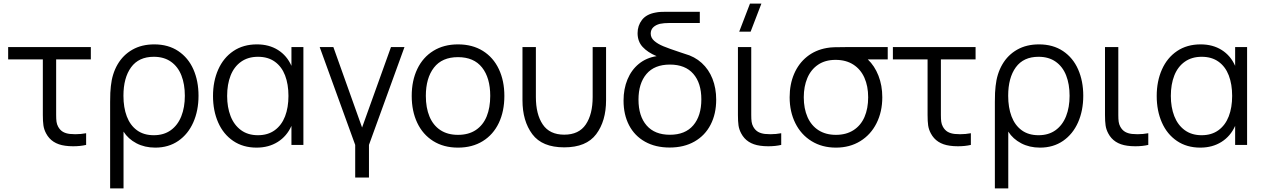

<svg xmlns="http://www.w3.org/2000/svg" viewBox="-20 -800 6975 1060"><path d="M234.5 -63.5Q223 -85 219.8 -107.5Q216.5 -130 216.5 -165V-195.5V-472H25V-540H481.5V-472H290V-198.5V-165Q290 -142 292 -127.8Q294 -113.5 301 -100.5Q311.5 -81.5 327.5 -72.2Q343.5 -63 366 -60.5Q380.5 -59 396 -59Q426.5 -59 455.5 -64.5V0Q423.5 7.5 384 7.5Q359 7.5 339.5 4.5Q265 -5.5 234.5 -63.5Z M588 -237.5Q588 -295 592 -324.5Q599 -392.5 629.2 -444.5Q659.5 -496.5 711 -525.8Q762.5 -555 831.5 -555Q909 -555 964.2 -518Q1019.5 -481 1047.8 -416.8Q1076 -352.5 1076 -271.5Q1076 -189.5 1047.2 -124.5Q1018.5 -59.5 964.5 -22.2Q910.5 15 837 15Q779 15 733.2 -9Q687.5 -33 662 -73.5V240H588ZM1000.5 -271Q1000.5 -335 981.5 -383.5Q962.5 -432 924 -459.2Q885.5 -486.5 829 -486.5Q746 -486.5 703.8 -428.5Q661.5 -370.5 661.5 -271.5Q661.5 -206.5 680 -157.5Q698.5 -108.5 736 -81Q773.5 -53.5 829 -53.5Q884.5 -53.5 923 -81.2Q961.5 -109 981 -158.2Q1000.5 -207.5 1000.5 -271Z M1589 -540H1655V0H1589V-105Q1563.5 -48 1513.5 -16.5Q1463.5 15 1396.5 15Q1322 15 1267.5 -22Q1213 -59 1184.5 -123.8Q1156 -188.5 1156 -270Q1156 -351.5 1184.8 -416.2Q1213.5 -481 1268.2 -518Q1323 -555 1398.5 -555Q1465.5 -555 1514.8 -524Q1564 -493 1589 -436.5ZM1572.5 -270.5Q1572.5 -335 1553.8 -383.8Q1535 -432.5 1497.2 -459.5Q1459.5 -486.5 1404.5 -486.5Q1349.5 -486.5 1311 -459.2Q1272.5 -432 1253.2 -383.2Q1234 -334.5 1234 -270.5Q1234 -208 1253 -159Q1272 -110 1310.2 -81.8Q1348.5 -53.5 1404 -53.5Q1459 -53.5 1497 -81.2Q1535 -109 1553.8 -157.8Q1572.5 -206.5 1572.5 -270.5Z M2017 180H1941V0L1745 -540H1820.5L1979 -96L2138.5 -540H2213L2017 0Z M2253 -270.5Q2253 -355 2284 -419.5Q2315 -484 2372.8 -519.5Q2430.5 -555 2508.5 -555Q2588 -555 2645.8 -519Q2703.5 -483 2734 -418.5Q2764.5 -354 2764.5 -270.5Q2764.5 -185.5 2733.8 -121Q2703 -56.5 2645.2 -20.8Q2587.5 15 2508.5 15Q2429.5 15 2371.8 -21.2Q2314 -57.5 2283.5 -122Q2253 -186.5 2253 -270.5ZM2686.5 -270.5Q2686.5 -370.5 2641.2 -427.5Q2596 -484.5 2508.5 -484.5Q2420.5 -484.5 2375.8 -426.8Q2331 -369 2331 -270.5Q2331 -205 2351.2 -156.5Q2371.5 -108 2411.2 -81.8Q2451 -55.5 2508.5 -55.5Q2567 -55.5 2607 -82.2Q2647 -109 2666.8 -157.2Q2686.5 -205.5 2686.5 -270.5Z M2864.5 -540H2938.5V-264.5Q2938.5 -169 2976.5 -112.8Q3014.5 -56.5 3095 -56.5Q3176 -56.5 3214 -112.8Q3252 -169 3252 -264.5V-540H3326V-246.5Q3326 -132 3271.5 -59.2Q3217 13.5 3095 13.5Q2973 13.5 2918.8 -59.2Q2864.5 -132 2864.5 -246.5Z M3934 -250Q3934 -171.5 3903.2 -111.8Q3872.5 -52 3814.5 -18.8Q3756.5 14.5 3677 14.5Q3598.5 14.5 3541 -17.8Q3483.5 -50 3453 -108.5Q3422.5 -167 3422.5 -244.5Q3422.5 -309 3444.2 -361.5Q3466 -414 3507 -447.5Q3548 -481 3605 -490Q3556 -510.5 3528 -540.8Q3500 -571 3500 -617Q3500 -658.5 3524.2 -690Q3548.5 -721.5 3598.5 -730.5Q3613 -733.5 3626.2 -734.2Q3639.5 -735 3658 -735H3843.5V-673H3674.5Q3645 -673 3623.5 -668.5Q3600 -662.5 3586.2 -649Q3572.5 -635.5 3572.5 -614.5Q3572.5 -591.5 3591.8 -574.5Q3611 -557.5 3642.5 -544.5Q3674 -531.5 3734.5 -511.5Q3743 -509 3760 -503Q3815 -488 3854 -452.5Q3893 -417 3913.5 -365Q3934 -313 3934 -250ZM3852 -251.5Q3852 -341.5 3807.5 -392.5Q3763 -443.5 3678.5 -443.5Q3593 -443.5 3549 -391.5Q3505 -339.5 3505 -250Q3505 -159 3549.8 -107.5Q3594.5 -56 3678.5 -56Q3763 -56 3807.5 -108.2Q3852 -160.5 3852 -251.5Z M4183.5 -780 4124 -625H4061L4120.5 -780ZM4072 -63.5Q4060.5 -85 4057.2 -107.5Q4054 -130 4054 -165V-195.5V-540H4127.5V-198.5V-165Q4127.5 -142 4129.5 -127.8Q4131.5 -113.5 4138.5 -100.5Q4149 -81.5 4165 -72.2Q4181 -63 4203.5 -60.5Q4218 -59 4233.5 -59Q4264 -59 4293 -64.5V0Q4261 7.5 4221.5 7.5Q4196.5 7.5 4177 4.5Q4102.5 -5.5 4072 -63.5Z M4881 -540V-472H4771Q4808.5 -436.5 4829.8 -382.2Q4851 -328 4851 -263Q4851 -183 4819.2 -119.8Q4787.5 -56.5 4729.5 -20.8Q4671.5 15 4595 15Q4518.5 15 4460.5 -20.8Q4402.5 -56.5 4371 -119.8Q4339.5 -183 4339.5 -263Q4339.5 -334.5 4364.2 -392.2Q4389 -450 4435.2 -487Q4481.5 -524 4544 -535Q4562.5 -538.5 4586.2 -539.2Q4610 -540 4648.5 -540ZM4773 -263Q4773 -324.5 4752.2 -371Q4731.5 -417.5 4691 -443.5Q4650.5 -469.5 4593 -469.5Q4536 -469.5 4496.5 -442.8Q4457 -416 4437.2 -369.2Q4417.5 -322.5 4417.5 -263Q4417.5 -200.5 4438.2 -153.5Q4459 -106.5 4499 -81Q4539 -55.5 4595 -55.5Q4652 -55.5 4692.2 -81.5Q4732.5 -107.5 4752.8 -154.2Q4773 -201 4773 -263Z M5119 -63.5Q5107.5 -85 5104.2 -107.5Q5101 -130 5101 -165V-195.5V-472H4909.5V-540H5366V-472H5174.5V-198.5V-165Q5174.5 -142 5176.5 -127.8Q5178.5 -113.5 5185.5 -100.5Q5196 -81.5 5212 -72.2Q5228 -63 5250.5 -60.5Q5265 -59 5280.5 -59Q5311 -59 5340 -64.5V0Q5308 7.5 5268.5 7.5Q5243.5 7.5 5224 4.5Q5149.5 -5.5 5119 -63.5Z M5472.5 -237.5Q5472.5 -295 5476.5 -324.5Q5483.5 -392.5 5513.8 -444.5Q5544 -496.5 5595.5 -525.8Q5647 -555 5716 -555Q5793.5 -555 5848.8 -518Q5904 -481 5932.2 -416.8Q5960.5 -352.5 5960.5 -271.5Q5960.5 -189.5 5931.8 -124.5Q5903 -59.5 5849 -22.2Q5795 15 5721.5 15Q5663.5 15 5617.8 -9Q5572 -33 5546.5 -73.5V240H5472.5ZM5885 -271Q5885 -335 5866 -383.5Q5847 -432 5808.5 -459.2Q5770 -486.5 5713.5 -486.5Q5630.5 -486.5 5588.2 -428.5Q5546 -370.5 5546 -271.5Q5546 -206.5 5564.5 -157.5Q5583 -108.5 5620.5 -81Q5658 -53.5 5713.5 -53.5Q5769 -53.5 5807.5 -81.2Q5846 -109 5865.5 -158.2Q5885 -207.5 5885 -271Z M6098.5 -63.5Q6087 -85 6083.8 -107.5Q6080.5 -130 6080.5 -165V-195.5V-540H6154V-198.5V-165Q6154 -142 6156 -127.8Q6158 -113.5 6165 -100.5Q6175.5 -81.5 6191.5 -72.2Q6207.5 -63 6230 -60.5Q6244.5 -59 6260 -59Q6290.5 -59 6319.5 -64.5V0Q6287.5 7.5 6248 7.5Q6223 7.5 6203.5 4.5Q6129 -5.5 6098.5 -63.5Z M6799 -540H6865V0H6799V-105Q6773.5 -48 6723.5 -16.5Q6673.5 15 6606.5 15Q6532 15 6477.5 -22Q6423 -59 6394.5 -123.8Q6366 -188.5 6366 -270Q6366 -351.5 6394.8 -416.2Q6423.5 -481 6478.2 -518Q6533 -555 6608.5 -555Q6675.5 -555 6724.8 -524Q6774 -493 6799 -436.5ZM6782.5 -270.5Q6782.5 -335 6763.8 -383.8Q6745 -432.5 6707.2 -459.5Q6669.5 -486.5 6614.5 -486.5Q6559.5 -486.5 6521 -459.2Q6482.5 -432 6463.2 -383.2Q6444 -334.5 6444 -270.5Q6444 -208 6463 -159Q6482 -110 6520.2 -81.8Q6558.5 -53.5 6614 -53.5Q6669 -53.5 6707 -81.2Q6745 -109 6763.8 -157.8Q6782.5 -206.5 6782.5 -270.5Z"/></svg>

Font: CCSD_manrope
Style: Regular
Weight: 400
Designer: Mikhail Sharanda
Foundry: Mikhail Sharanda
Version: Version 4.503